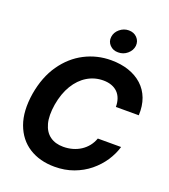

<svg xmlns="http://www.w3.org/2000/svg" viewBox="-168 -1070 1057 1200"><g transform="rotate(20 360.5 -470.0)"><path d="M334.5 9.8Q235.4 9.8 164.3 -35.4Q93.3 -80.6 62 -166.3Q30.8 -252 50.3 -372.6Q70.3 -489.7 127.2 -571.3Q184.1 -652.8 265.9 -695.1Q347.7 -737.3 441.4 -737.3Q506.3 -737.3 558.8 -719.5Q611.3 -701.7 648.7 -667.7Q686 -633.8 704.6 -584.7Q723.1 -535.6 720.2 -472.7H567.9Q567.9 -502.9 559.3 -526.9Q550.8 -550.8 534.2 -567.4Q517.6 -584 493.4 -592.8Q469.2 -601.6 439 -601.6Q380.9 -601.6 332.3 -572.3Q283.7 -543 250.2 -487.8Q216.8 -432.6 203.6 -355Q191.4 -279.3 205.1 -228.5Q218.8 -177.7 254.2 -151.9Q289.6 -126 342.8 -126Q375.5 -126 404.8 -134.3Q434.1 -142.6 458.5 -158.4Q482.9 -174.3 501 -197Q519 -219.7 529.3 -248.5H684.1Q669.4 -198.2 638.7 -152.1Q607.9 -106 563 -69.3Q518.1 -32.7 460.4 -11.5Q402.8 9.8 334.5 9.8ZM463.4 -797.9Q430.2 -797.4 408.4 -819.8Q386.7 -842.3 390.6 -874Q394.5 -905.8 421.1 -928Q447.8 -950.2 481 -950.2Q515.1 -950.2 536.4 -928Q557.6 -905.8 554.7 -874Q550.8 -842.3 524.4 -819.8Q498 -797.4 463.4 -797.9Z"/></g></svg>

Font: Inter Tight
Style: Bold Italic
Weight: 700
Italic angle: -9.39999°
Designer: Rasmus Andersson
Foundry: rsms
Version: Version 3.004